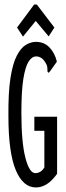

<svg xmlns="http://www.w3.org/2000/svg" viewBox="-20 -814 290 844"><path d="M138 10Q81 10 49 -67Q17 -144 17 -304Q16 -407 26 -471Q36 -535 54 -569.5Q72 -604 94 -617Q116 -630 138 -630Q174 -630 197.5 -605.5Q221 -581 230 -543L201 -502L194 -494L189 -498Q188 -507 188 -516.5Q188 -526 179 -540Q163 -566 139 -566Q120 -566 105.5 -543Q91 -520 82.5 -466.5Q74 -413 74 -319Q74 -189 91.5 -121Q109 -53 135 -53Q160 -53 175 -78V-239H131V-301H231V-50Q208 -18 185 -4Q162 10 138 10ZM81 -653 55 -693 130 -794H142L219 -693L194 -654L137 -722Z"/></svg>

Font: Inconsolata UltraCondensed Medium
Style: Regular
Weight: 500
Width: 1
Monospace: yes
Designer: Raph Levien, Cyreal, Brenton Simpson
Foundry: Raph Levien, Cyreal, Google
Version: Version 3.001; ttfautohint (v1.8.2.53-6de2)